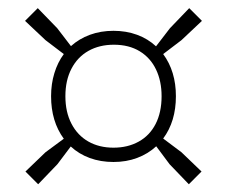

<svg xmlns="http://www.w3.org/2000/svg" viewBox="-20 -612 571 483"><path d="M436.5 -229 487 -180.5 455 -148.5 406.5 -199 373 -244Q352.5 -225 325.2 -214.8Q298 -204.5 265.5 -204.5Q233 -204.5 205.8 -214.5Q178.5 -224.5 158 -243.5L124.5 -199L76 -148.5L44 -180.5L94.5 -229L140.5 -263Q108.5 -306.5 108.5 -370Q108.5 -401 116.8 -428Q125 -455 140.5 -476L94.5 -511L43 -559.5L75 -591.5L124 -541L158.5 -496Q179 -514.5 206.2 -524.5Q233.5 -534.5 265.5 -534.5Q297.5 -534.5 324.8 -524.5Q352 -514.5 372.5 -495.5L407.5 -541L456 -591.5L488 -559.5L436.5 -511L390.5 -476Q422.5 -432.5 422.5 -370Q422.5 -306.5 390.5 -263.5ZM386.5 -370Q386.5 -408 372.5 -437.2Q358.5 -466.5 331.5 -483Q304.5 -499.5 266.5 -499.5Q230 -499.5 202.5 -484Q175 -468.5 159.8 -439.2Q144.5 -410 144.5 -370Q144.5 -330 159.8 -300.8Q175 -271.5 202.2 -256Q229.5 -240.5 265.5 -240.5Q301.5 -240.5 329 -255.8Q356.5 -271 371.5 -300.2Q386.5 -329.5 386.5 -370Z"/></svg>

Font: Encode Sans Semi Condensed ExLight
Style: Regular
Weight: 275
Width: 4
Designer: Multiple Designers
Foundry: Impallari Type
Version: Version 2.000